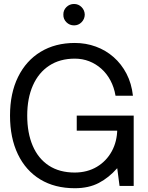

<svg xmlns="http://www.w3.org/2000/svg" viewBox="-20 -950 758 981"><path d="M362.3 11.7Q259.8 11.7 185.5 -33.4Q111.3 -78.6 71.3 -162.1Q31.2 -245.6 31.2 -359.4Q31.2 -473.6 72.3 -556.9Q113.3 -640.1 187.7 -685.3Q262.2 -730.5 362.3 -730.5Q418.9 -730.5 469.7 -711.9Q520.5 -693.4 560.5 -658.2Q600.6 -623 626.5 -573.2Q652.3 -523.4 659.2 -460.9H570.3Q563 -503.9 544.4 -538.8Q525.9 -573.7 498 -598.6Q470.2 -623.5 435.8 -637Q401.4 -650.4 362.3 -650.4Q286.1 -650.4 231.7 -614.7Q177.2 -579.1 148.2 -513.7Q119.1 -448.2 119.1 -359.4Q119.1 -270.5 147.2 -205.1Q175.3 -139.6 229.5 -104Q283.7 -68.4 362.3 -68.4Q426.3 -68.8 474.9 -97.7Q523.4 -126.5 551 -176.8Q578.6 -227.1 579.1 -291L589.8 -282.2H372.1V-359.4H663.1V0H590.8L579.1 -89.8H578.1Q536.6 -42.5 485.1 -15.4Q433.6 11.7 362.3 11.7ZM358.4 -820.3Q335.4 -820.3 319.3 -836.4Q303.2 -852.5 303.7 -875Q303.2 -897.9 319.3 -913.8Q335.4 -929.7 358.4 -929.7Q380.9 -929.7 396.7 -913.8Q412.6 -897.9 413.1 -875Q412.6 -852.5 396.7 -836.4Q380.9 -820.3 358.4 -820.3Z"/></svg>

Font: Inter Display V
Style: Regular
Weight: 400
Designer: Rasmus Andersson
Foundry: rsms
Version: Version 3.015;git-src